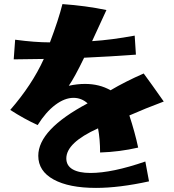

<svg xmlns="http://www.w3.org/2000/svg" viewBox="-20 -850 850 938"><path d="M167 -89Q167 -217 408 -345Q378 -372 339 -372Q296 -372 250 -337.5Q204 -303 164 -239Q98 -269 30 -313Q137 -436 194 -562L47 -560L54 -656Q150 -643 224 -643Q266 -754 285 -830Q399 -822 500 -801L430 -649Q524 -655 638 -676L644 -583Q523 -574 391 -568Q343 -469 316 -431Q357 -440 395 -440Q466 -440 520 -409Q591 -451 682 -491Q719 -441 780 -354Q689 -320 612 -286Q639 -204 655 -129Q564 -108 469 -105Q469 -170 459 -223Q304 -153 304 -76Q304 -41 334.5 -23Q365 -5 422 -5Q528 -5 690 -61L708 36Q562 68 449 68Q317 68 242 27Q167 -14 167 -89Z"/></svg>

Font: Otomanopee One
Style: Regular
Weight: 400
Designer: Das Ende der Wildnis
Foundry: Gutenberg Labo
Version: Version 3.005